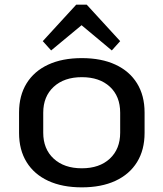

<svg xmlns="http://www.w3.org/2000/svg" viewBox="-20 -798 703 826"><path d="M332 8Q248 8 187.5 -20Q127 -48 94.5 -100.5Q62 -153 62 -226V-314Q62 -387 94.5 -439.5Q127 -492 187.5 -520Q248 -548 332 -548Q416 -548 476.5 -520Q537 -492 569.5 -439.5Q602 -387 602 -314V-226Q602 -153 569.5 -100.5Q537 -48 476.5 -20Q416 8 332 8ZM332 -74Q408 -74 452.5 -115.5Q497 -157 497 -227V-313Q497 -384 452.5 -425Q408 -466 332 -466Q256 -466 211 -424.5Q166 -383 166 -313V-227Q166 -157 211 -115.5Q256 -74 332 -74ZM164 -621 308 -778H353L497 -621L461 -581L304 -712H358L200 -581Z"/></svg>

Font: Pathway Extreme Medium
Style: Regular
Weight: 500
Designer: Eduardo Rodriguez Tunni
Foundry: Eduardo Rodriguez Tunni
Version: Version 1.001;gftools[0.9.26]